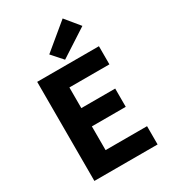

<svg xmlns="http://www.w3.org/2000/svg" viewBox="-240 -1132 1103 1247"><g transform="rotate(-30 311.5 -508.5)"><path d="M89 -743H552V-607H252V-452H506V-315H252V-137H563V0H89ZM246 -858 438 -1017 525 -911 318 -777Z"/></g></svg>

Font: Merged Yaku Han JP ExtraBold
Style: Regular
Weight: 800
Designer: Ryoko NISHIZUKA 西塚涼子 (kana, bopomofo & ideographs); Paul D. Hunt (Latin, Greek & Cyrillic); Sandoll Communications 산돌커뮤니
Foundry: Adobe
Version: Version 2.004